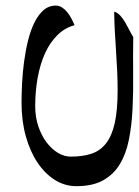

<svg xmlns="http://www.w3.org/2000/svg" viewBox="-20 -656 491 679"><path d="M177.7 -636.2Q188.5 -636.2 198.2 -630.4Q208 -624.5 216.3 -614.7Q224.6 -605 231.4 -592.5Q238.3 -580.1 243.7 -566.9Q209 -557.6 182.9 -531.7Q156.7 -505.9 139.4 -467.8Q122.1 -429.7 113.3 -381.6Q104.5 -333.5 104.5 -280.3Q104.5 -242.2 115.5 -209.5Q126.5 -176.8 144.5 -152.8Q162.6 -128.9 184.8 -115.5Q207 -102.1 230 -102.1Q272.5 -102.1 303.7 -112.5Q335 -123 355.5 -149.7Q376 -176.3 386 -221.7Q396 -267.1 396 -337.4Q396 -371.6 394.3 -406Q392.6 -440.4 390.4 -474.9Q388.2 -509.3 386.2 -543.5Q384.3 -577.6 383.8 -612.3L385.3 -614.7Q396.5 -610.4 405.5 -600.6Q414.6 -590.8 422.1 -577.9Q429.7 -564.9 436.8 -551Q443.8 -537.1 451.2 -524.9Q450.2 -458.5 450.9 -393.8Q451.7 -329.1 448.7 -270.5Q445.8 -211.9 435.8 -161.9Q425.8 -111.8 403.8 -75.4Q381.8 -39.1 344.7 -18.3Q307.6 2.4 250 2.4Q209.5 2.4 174.3 -19.5Q139.2 -41.5 112.8 -80.8Q86.4 -120.1 71.3 -174.1Q56.2 -228 56.2 -292Q56.2 -323.7 58.1 -361.8Q60.1 -399.9 65.2 -438.2Q70.3 -476.6 79.1 -512.2Q87.9 -547.9 101.3 -575.4Q114.7 -603 133.5 -619.6Q152.3 -636.2 177.7 -636.2Z"/></svg>

Font: RIT Kutty
Style: Bold
Weight: 700
Designer: Artist Kutty Kodungallur
Foundry: Rachana Institute of Technology
Version: 1.3.2